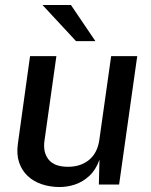

<svg xmlns="http://www.w3.org/2000/svg" viewBox="-20 -743 608 773"><path d="M217 10Q180 9.5 147.5 -1.5Q115 -12.5 91.5 -34.5Q68 -56.5 57 -89Q46 -121.5 52 -164.5L101 -517H207L159 -176Q152.5 -129.5 175.8 -100.5Q199 -71.5 254 -71.5Q304.5 -71.5 338.5 -99.2Q372.5 -127 380 -180.5L427.5 -517H532.5L459.5 0H378L380.5 -100Q366 -59.5 340 -35.2Q314 -11 282 -0.2Q250 10.5 217 10ZM286 -577.5 151 -723H265.5L364 -577.5Z"/></svg>

Font: Public Sans Thin Medium
Style: Italic
Weight: 500
Italic angle: -8°
Version: Version 2.001